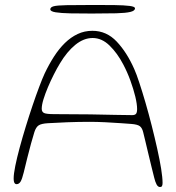

<svg xmlns="http://www.w3.org/2000/svg" viewBox="-20 -733 710 773"><path d="M624.5 20Q616 20 610.5 9.8Q605 -0.5 601 -17Q596.5 -35 590 -61.2Q583.5 -87.5 577 -115Q570.5 -142.5 565 -165.5Q559.5 -188.5 556.5 -200.5Q552.5 -217.5 543.2 -224.8Q534 -232 509 -234Q496.5 -235 467.8 -237Q439 -239 404.8 -240.8Q370.5 -242.5 341 -242.5Q296.5 -242.5 251 -240.8Q205.5 -239 173.5 -237Q147 -235.5 136 -228.5Q125 -221.5 118.5 -201.5Q112.5 -183 105 -155.2Q97.5 -127.5 89.8 -97Q82 -66.5 75.5 -38.5Q69 -12 62.8 -1.8Q56.5 8.5 46.5 8.5Q43 8.5 40.2 6Q37.5 3.5 36.2 -1.8Q35 -7 35 -15Q35 -32.5 41.5 -64.8Q48 -97 59 -137.8Q70 -178.5 83.5 -222.5Q97 -266.5 111 -308Q125 -349.5 137.8 -383.2Q150.5 -417 159.5 -436.5Q177 -473.5 197.2 -505Q217.5 -536.5 241.2 -559.8Q265 -583 292.5 -596Q320 -609 352 -609Q409 -609 450 -565.5Q491 -522 520.5 -455Q529.5 -435 541.2 -399.2Q553 -363.5 566 -318.8Q579 -274 591 -226.5Q603 -179 613 -134.2Q623 -89.5 628.8 -53.5Q634.5 -17.5 634.5 3.5Q634.5 12 632.2 16Q630 20 624.5 20ZM512 -269.5Q523.5 -269.5 527.8 -275Q532 -280.5 532 -294Q532 -313.5 524.8 -343.8Q517.5 -374 505 -408.5Q492.5 -443 476 -474Q452.5 -519 421.2 -549.5Q390 -580 353 -580Q317 -580 283.2 -552.5Q249.5 -525 221.5 -478Q209.5 -458.5 196.8 -433.2Q184 -408 173 -382Q162 -356 155 -333.2Q148 -310.5 148 -295Q148 -282.5 157.5 -278Q167 -273.5 198.5 -273.5Q282.5 -273.5 342.8 -272.5Q403 -271.5 444.2 -270.5Q485.5 -269.5 512 -269.5ZM350 -678.5Q301 -678.5 263.2 -679.2Q225.5 -680 204 -683.5Q182.5 -687 182.5 -695.5Q182.5 -704 196.2 -707.8Q210 -711.5 248.2 -712.2Q286.5 -713 360.5 -713Q405.5 -713 442.5 -712.5Q479.5 -712 501.5 -709.2Q523.5 -706.5 523.5 -699.5Q523.5 -689.5 504.8 -685Q486 -680.5 447.8 -679.5Q409.5 -678.5 350 -678.5Z"/></svg>

Font: Gluten Thin
Style: Regular
Weight: 100
Designer: Tyler Finck
Foundry: Etcetera Type Company
Version: Version 1.300